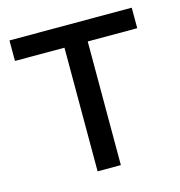

<svg xmlns="http://www.w3.org/2000/svg" viewBox="-85 -603 635 678"><g transform="rotate(-15 232.5 -263.5)"><path d="M190 0V-452H9V-527H456V-452H275V0Z"/></g></svg>

Font: Onest
Style: Regular
Weight: 400
Designer: Dmitri Voloshin, Andrey Kudryavtsev
Foundry: Dmitri Voloshin, Andrey Kudryavtsev
Version: Version 1.000;gftools[0.9.33]